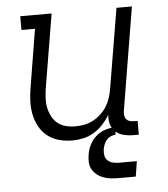

<svg xmlns="http://www.w3.org/2000/svg" viewBox="-52 -576 703 805"><g transform="rotate(-5 300.0 -174.0)"><path d="M235 8Q206 8 179 0.5Q152 -7 131 -23.5Q110 -40 97 -64Q84 -88 78.5 -115Q73 -142 74 -170.5Q75 -199 80 -228L120 -472H63V-530H195L143 -218Q140 -198 139 -177.5Q138 -157 142 -138Q146 -119 155 -101.5Q164 -84 178.5 -72Q193 -60 212.5 -55Q232 -50 252 -50Q252 -50 252.5 -50Q253 -50 253 -50Q272 -50 291 -53.5Q310 -57 328 -66.5Q346 -76 361 -90Q376 -104 386.5 -121Q397 -138 403 -157Q409 -176 412 -195L468 -530H533L461 -96Q460 -86 461 -77Q462 -68 467.5 -61.5Q473 -55 481.5 -52.5Q490 -50 499 -50H515V8H490Q470 8 450.5 3Q431 -2 417 -15Q403 -28 397.5 -47Q392 -66 395 -86Q382 -65 365 -46.5Q348 -28 326.5 -15Q305 -2 281.5 3Q258 8 235 8ZM412 182Q395 182 379.5 180Q364 178 349.5 172.5Q335 167 323.5 157.5Q312 148 304.5 135Q297 122 296 106Q295 90 298 74Q301 52 311.5 31.5Q322 11 339.5 -4Q357 -19 379 -25.5Q401 -32 422 -32L417 0Q407 0 396.5 5Q386 10 379 18.5Q372 27 368.5 37Q365 47 363 57Q361 70 363.5 83Q366 96 375 104Q384 112 396.5 115Q409 118 422 118H497L487 182Z"/></g></svg>

Font: Iosevka Slab Light Extended
Style: Italic
Weight: 300
Width: 7
Italic angle: -9°
Monospace: yes
Designer: Belleve Invis
Foundry: Belleve Invis
Version: Version 11.1.0; ttfautohint (v1.8.3)